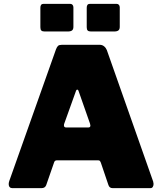

<svg xmlns="http://www.w3.org/2000/svg" viewBox="-20 -974 839 994"><path d="M25 -21Q25 -28 28 -37L270 -719Q275 -732 281 -737Q287 -742 300 -742H497Q509 -742 518.5 -734.5Q528 -727 533 -715L773 -34Q775 -26 775 -22Q775 -13 771 -6.5Q767 0 759 0H563Q546 0 541 -17L502 -132Q499 -139 496.5 -141.5Q494 -144 487 -144H275Q263 -144 260 -133L219 -15Q213 0 195 0H43Q35 0 30 -5.5Q25 -11 25 -21ZM437 -314Q448 -314 448 -324Q448 -326 446 -334L386 -505Q384 -510 380 -510Q376 -510 374 -505L313 -335Q311 -331 311 -325Q311 -314 323 -314ZM360 -835Q360 -822 353 -816.5Q346 -811 331 -811H211Q199 -811 194 -816Q189 -821 189 -833V-934Q189 -954 205 -954H344Q351 -954 355.5 -949Q360 -944 360 -936ZM600 -835Q600 -822 593 -816.5Q586 -811 571 -811H451Q439 -811 434 -816Q429 -821 429 -833V-934Q429 -954 445 -954H584Q591 -954 595.5 -949Q600 -944 600 -936Z"/></svg>

Font: Libre Franklin Black
Style: Regular
Weight: 900
Designer: Pablo Impallari, Rodrigo Fuenzalida
Foundry: Impallari Type
Version: Version 1.002; ttfautohint (v1.5)